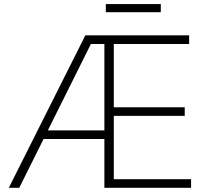

<svg xmlns="http://www.w3.org/2000/svg" viewBox="-20 -896 994 916"><path d="M22 0 387.2 -727.5H882.3V-686H522.9V-384.3H861.3V-343.3H522.9V-41H891.6V0H478V-686H413.6L71.8 0ZM172.9 -232.9V-273.9H501V-232.9ZM747.1 -876.5V-837.9H484.9V-876.5Z"/></svg>

Font: Inter Tight ExtraLight
Style: Regular
Weight: 250
Designer: Rasmus Andersson
Foundry: rsms
Version: Version 3.004